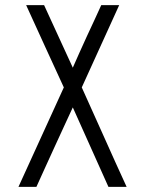

<svg xmlns="http://www.w3.org/2000/svg" viewBox="-20 -731 552 749"><path d="M445 -711 299 -390Q343 -293 386 -196.5Q429 -100 474 -2H403L264 -312Q248 -278 230 -238.5Q212 -199 193 -158Q174 -117 156 -77Q138 -37 122 -2H52L229 -390Q193 -468 155.5 -550Q118 -632 82 -711H152L264 -467Q275 -492 289 -523.5Q303 -555 318 -587.5Q333 -620 348 -652Q363 -684 375 -711Z"/></svg>

Font: Fundamental  Brigade Scvhlank
Style: Regular
Weight: 100
Designer: Peter Wiegel, original typeface by Arno Drescher 1935
Foundry: Peter Wiegel
Version: Version 0.000 2012 initial release